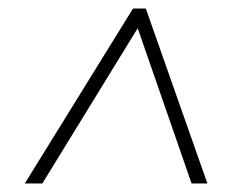

<svg xmlns="http://www.w3.org/2000/svg" viewBox="-20 -737 535 449"><path d="M38 -308H79L302 -671L428 -308H465L321 -717H291Z"/></svg>

Font: Noto Sans SemiCondensed ExtraLight
Style: Italic
Weight: 200
Width: 4
Italic angle: -12°
Designer: Monotype Design Team
Foundry: Monotype Imaging Inc.
Version: Version 2.013